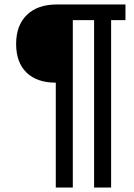

<svg xmlns="http://www.w3.org/2000/svg" viewBox="-20 -708 596 857"><path d="M540 -618H476V129H400V-618H305V129H229V-339Q145 -339 98.5 -384Q52 -429 52 -512Q52 -595 100 -641.5Q148 -688 233 -688H540Z"/></svg>

Font: Libra Sans
Style: Bold Italic
Weight: 700
Italic angle: -12°
Foundry: Context Ltd
Version: Version 1.002